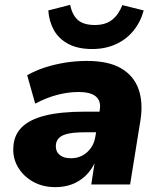

<svg xmlns="http://www.w3.org/2000/svg" viewBox="-20 -760 660 791"><path d="M208 11Q156 11 116 -11.5Q76 -34 54 -71.5Q32 -109 35 -153Q37 -203 69.5 -235.5Q102 -268 166.5 -284Q231 -300 330 -300H405L392 -215H330Q290 -215 264 -210Q238 -205 224.5 -193Q211 -181 210 -160Q209 -136 225.5 -122Q242 -108 272 -108Q298 -108 319 -119Q340 -130 354.5 -150.5Q369 -171 373 -198L391 -307Q397 -344 375 -362.5Q353 -381 303 -381Q262 -381 217 -369.5Q172 -358 125 -333L92 -450Q125 -469 165 -482Q205 -495 249 -502Q293 -509 338 -509Q427 -509 479 -478.5Q531 -448 550.5 -393.5Q570 -339 559 -267L516 0H356L371 -97H374Q358 -60 332.5 -36Q307 -12 276 -0.5Q245 11 208 11ZM360 -558Q301 -558 261.5 -579Q222 -600 202 -636Q182 -672 179 -717L269 -740Q278 -697 301.5 -677Q325 -657 371 -657Q415 -657 442 -678.5Q469 -700 484 -739L572 -717Q559 -669 529.5 -633Q500 -597 456.5 -577.5Q413 -558 360 -558Z"/></svg>

Font: Nunito Sans 10pt Black
Style: Italic
Weight: 900
Italic angle: -9°
Designer: Vernon Adams
Foundry: Vernon Adams
Version: Version 3.101;gftools[0.9.27]